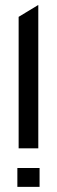

<svg xmlns="http://www.w3.org/2000/svg" viewBox="-20 -732 223 752"><path d="M53 -151V-666L129 -712H130V-151ZM48 0V-74H135V0Z"/></svg>

Font: Foldit
Style: Regular
Weight: 400
Version: Version 1.003